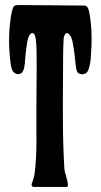

<svg xmlns="http://www.w3.org/2000/svg" viewBox="-20 -740 398 760"><path d="M252 -606C267 -593 269 -564 272 -546C277 -519 278 -483 283 -463C286 -451 295 -446 305 -446C314 -446 323 -450 328 -459C334 -474 338 -490 339 -508C344 -568 345 -633 333 -692C331 -704 326 -718 314 -718C230 -719 145 -719 60 -720C52 -720 45 -720 39 -718C38 -718 37 -717 36 -716C31 -710 29 -702 27 -695C13 -627 13 -550 23 -482C26 -465 31 -451 47 -447C72 -443 76 -469 78 -487C80 -512 82 -537 86 -562C88 -577 91 -597 102 -607C105 -610 110 -610 113 -607C122 -600 122 -577 124 -560C126 -526 125 -440 124 -303C123 -218 128 -136 117 -53C115 -38 110 -25 105 -11C105 -6 107 0 113 0H244C247 -1 249 -3 249 -6C248 -29 237 -52 235 -70C232 -118 229 -184 229 -266C228 -354 230 -442 230 -531C230 -550 231 -569 232 -588C233 -595 237 -609 245 -609C247 -609 250 -608 252 -606Z"/></svg>

Font: DisSenso
Style: Regular
Weight: 400
Version: Version 1.150